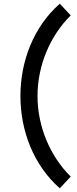

<svg xmlns="http://www.w3.org/2000/svg" viewBox="-20 -803 416 1034"><path d="M361 148C249 38 182 -123 182 -286C182 -449 249 -610 361 -720L302 -783C162 -660 90 -475 90 -286C90 -97 162 88 302 211Z"/></svg>

Font: UULA Sans Medium
Style: Regular
Weight: 500
Designer: Mohamed Gaber, Laura Garcia Mut
Foundry: Kief Type Foundry
Version: Version 3.006;hotconv 1.0.109;makeotfexe 2.5.65596